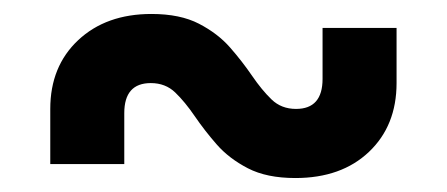

<svg xmlns="http://www.w3.org/2000/svg" viewBox="-20 -490 640 275"><path d="M52 -255V-334Q52 -395 92 -432.5Q132 -470 197 -470Q238 -470 265 -456Q292 -442 309.5 -422Q327 -402 341 -381.5Q355 -361 369 -347.5Q383 -334 404 -334Q442 -334 442 -377V-450H548V-371Q548 -310 508.5 -272.5Q469 -235 403 -235Q362 -235 335 -249Q308 -263 290.5 -283Q273 -303 259 -323.5Q245 -344 231 -357.5Q217 -371 196 -371Q158 -371 158 -328V-255Z"/></svg>

Font: NKDuy Mono
Style: Bold
Weight: 700
Monospace: yes
Designer: NKDuy
Foundry: NKDuy
Version: Version 2.251; ttfautohint (v1.8.4.7-5d5b)